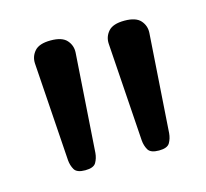

<svg xmlns="http://www.w3.org/2000/svg" viewBox="-57 -1068 450 420"><g transform="rotate(-15 168.0 -858.0)"><path d="M89 -711Q70 -711 64.5 -720.5Q59 -730 58 -742L43 -965Q42 -981 52.5 -993Q63 -1005 89 -1005Q115 -1005 125.5 -993Q136 -981 135 -965L120 -742Q119 -730 113.5 -720.5Q108 -711 89 -711ZM256 -711Q237 -711 231.5 -720.5Q226 -730 225 -742L210 -965Q209 -981 219.5 -993Q230 -1005 256 -1005Q282 -1005 292.5 -993Q303 -981 302 -965L287 -742Q286 -730 280.5 -720.5Q275 -711 256 -711Z"/></g></svg>

Font: Playwrite NG Modern
Style: Regular
Weight: 400
Designer: Veronika Burian, José Scaglione
Foundry: TypeTogether
Version: Version 1.002